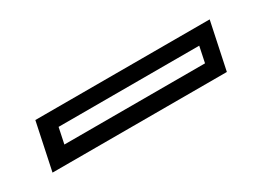

<svg xmlns="http://www.w3.org/2000/svg" viewBox="-21 -163 619 454"><g transform="rotate(-30 289.0 64.0)"><path d="M37.5 128 64.5 0H540.5L513.5 128ZM95 84.5H479L488 41.5H104Z"/></g></svg>

Font: Tourney Thin Medium
Style: Italic
Weight: 500
Italic angle: -12°
Version: Version 1.015